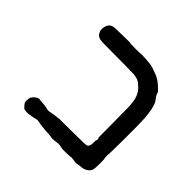

<svg xmlns="http://www.w3.org/2000/svg" viewBox="-133 -646 812 812"><g transform="rotate(45 273.5 -240.0)"><path d="M94 -479 100 -488Q100 -491 109.5 -495.5Q119 -500 137 -500Q216 -502 217 -500.5Q218 -499 250 -499Q282 -499 283.5 -500Q285 -501 300 -500Q315 -499 315.5 -499Q316 -499 332.5 -497.5Q349 -496 361 -491.5Q373 -487 382 -484Q405 -476 426 -457Q447 -438 447 -435Q447 -432 451.5 -423Q456 -414 457.5 -413.5Q459 -413 461 -409Q463 -404 464 -404.5Q465 -405 469.5 -396Q474 -387 478.5 -366.5Q483 -346 485 -318.5Q487 -291 486.5 -198.5Q486 -106 485 -102.5Q484 -99 484.5 -88.5Q485 -78 486 -76.5Q487 -75 487 -47.5Q487 -20 484 -11Q480 4 459 13Q452 16 443 17Q434 18 431 18Q416 22 404.5 20Q393 18 387.5 17.5Q382 17 379.5 18Q377 19 353 19.5Q329 20 327.5 19Q326 18 321 17.5Q316 17 311 16Q306 15 297 16Q273 20 264 18Q255 16 242.5 15.5Q230 15 225.5 14.5Q221 14 205 12.5Q189 11 182 9Q171 6 163 8.5Q155 11 136.5 14Q118 17 112.5 16Q107 15 102.5 15Q98 15 89 5Q79 -6 79 -12Q78 -28 82 -37Q82 -38 81 -37L90 -49Q101 -59 108 -60.5Q115 -62 115.5 -61Q116 -60 125 -60Q154 -58 162 -55.5Q170 -53 174 -53Q178 -53 179 -53.5Q180 -54 181.5 -54Q183 -54 192.5 -56Q202 -58 217 -59.5Q232 -61 232.5 -61.5Q233 -62 309 -62Q389 -62 394 -65Q405 -70 405 -88.5Q405 -107 406 -107Q410 -112 406 -123H405Q405 -124 404.5 -213.5Q404 -303 403.5 -309.5Q403 -316 402 -323Q399 -374 364 -400L363 -401Q363 -402 362 -403Q361 -404 354 -408Q347 -412 345.5 -412.5Q344 -413 334 -415.5Q324 -418 320.5 -417.5Q317 -417 299.5 -418Q282 -419 203.5 -419Q125 -419 118 -421Q101 -426 97 -435Q97 -436 93.5 -441.5Q90 -447 90 -454.5Q90 -462 90.5 -465.5Q91 -469 91.5 -470.5Q92 -472 93 -475Q94 -478 94 -479Z"/></g></svg>

Font: TT2020 Style E
Style: Regular
Weight: 400
Version: Version 00.2